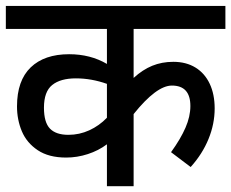

<svg xmlns="http://www.w3.org/2000/svg" viewBox="-29 -644 799 664"><path d="M433.1 -543.9V-374.5Q463.9 -402.8 497.3 -416.5Q530.8 -430.2 570.3 -430.2Q614.7 -430.2 647 -410.4Q679.2 -390.6 696.3 -354.2Q713.4 -317.9 713.4 -269Q713.4 -215.3 692.1 -163.3Q670.9 -111.3 630.4 -66.4L562.5 -117.7Q595.7 -163.6 612.5 -202.4Q629.4 -241.2 629.4 -277.3Q629.4 -348.1 565.4 -348.1Q512.2 -348.1 433.1 -249.5V0H340.8V-145Q311.5 -123 274.7 -111.1Q237.8 -99.1 199.7 -99.1Q139.6 -99.1 101.6 -124.5Q63.5 -149.9 46.6 -189.9Q29.8 -230 29.8 -275.9Q29.8 -365.2 77.1 -410.9Q124.5 -456.5 210 -456.5Q283.7 -456.5 340.8 -422.9V-543.9H-8.8V-623.5H750.5V-543.9ZM340.8 -236.8V-354Q287.1 -373 233.4 -373Q180.2 -373 151.6 -350.1Q123 -327.1 123 -271.5Q123 -220.7 143.8 -199.2Q164.6 -177.7 207.5 -177.7Q245.6 -177.7 279.8 -193.4Q314 -209 340.8 -236.8Z"/></svg>

Font: Varta SemiBold
Style: Regular
Weight: 600
Designer: Joana Correia, Viktoriya Grabowska, Eben Sorkin
Foundry: Sorkin Type
Version: Version 1.003; ttfautohint (v1.3) -l 8 -r 24 -G 200 -x 12 -H